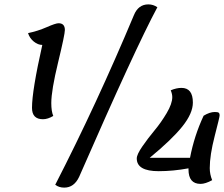

<svg xmlns="http://www.w3.org/2000/svg" viewBox="-20 -816 1022 876"><path d="M273 40Q249 40 232 27Q421 -341 591 -747Q611 -796 657 -796Q679 -796 698 -783Q599 -599 341 -9Q318 40 273 40ZM176 -272Q126 -272 126 -324Q126 -402 173 -611Q153 -611 134 -626.5Q115 -642 108 -665Q152 -674 193 -692Q234 -710 247 -710Q276 -710 276 -679Q276 -659 245 -531Q214 -403 214 -346Q214 -308 223 -287Q198 -272 176 -272ZM704 -35Q604 -35 604 -93Q604 -111 629.5 -148Q655 -185 685 -221Q715 -257 740.5 -300Q766 -343 766 -373Q766 -387 759 -404Q785 -415 808 -415Q860 -415 860 -348Q860 -299 812 -239Q764 -179 663 -96H847Q866 -196 909 -288Q937 -305 960 -305Q973 -305 977.5 -302Q982 -299 982 -289Q982 -282 959.5 -195Q937 -108 937 -49Q937 -21 948 6Q917 23 895 23Q840 23 840 -43V-48Q770 -35 704 -35Z"/></svg>

Font: Lemonada Light
Style: Regular
Weight: 300
Designer: Mohamed Gaber (Arabic), Eduardo Tunni (Latin)
Foundry: Kief Type Foundry
Version: Version 4.004